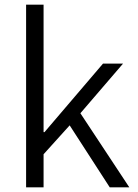

<svg xmlns="http://www.w3.org/2000/svg" viewBox="-20 -804 592 824"><path d="M92 -784H167V-237H171L422 -531H508L325 -318L535 0H451L279 -266L167 -142V0H92Z"/></svg>

Font: Nebula Sans Book
Style: Regular
Weight: 400
Designer: Paul D. Hunt for Adobe (as Source Sans)
Foundry: Nebula Entertainment & Broadcasting LLC
Version: Version 1.010